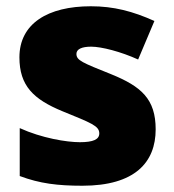

<svg xmlns="http://www.w3.org/2000/svg" viewBox="-20 -583 557 613"><path d="M477 -170C477 -267 431 -307 335 -346C243 -383 224 -390 224 -411C224 -426 241 -434 271 -434C304 -434 366 -418 421 -393L473 -516C404 -547 343 -563 270 -563C133 -563 42 -508 42 -400C42 -309 87 -266 179 -228C272 -190 297 -181 297 -157C297 -138 278 -129 235 -129C193 -129 113 -142 43 -174V-21C107 3 164 10 243 10C411 10 477 -65 477 -170Z"/></svg>

Font: Noto Sans Bengali Black
Style: Regular
Weight: 900
Designer: Jelle Bosma - Monotype Design Team
Foundry: Monotype Imaging Inc.
Version: Version 2.003